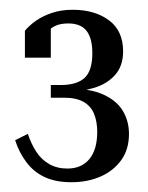

<svg xmlns="http://www.w3.org/2000/svg" viewBox="-20 -735 302 393"><path d="M118 -390Q97 -390 81 -399Q65 -408 54.5 -424Q44 -440 37 -461L11 -448Q19 -423 34 -403Q49 -383 71.5 -372.5Q94 -362 126 -362Q159 -362 185.5 -373.5Q212 -385 228 -407Q244 -429 244 -461Q244 -487 231.5 -508Q219 -529 191.5 -541.5Q164 -554 118 -554L110 -547Q145 -547 172 -555Q199 -563 215.5 -581.5Q232 -600 232 -630Q232 -672 203 -693.5Q174 -715 129 -715Q105 -715 86 -708.5Q67 -702 53.5 -692.5Q40 -683 31 -672V-617H84V-689Q78 -688 74 -683.5Q70 -679 68.5 -672Q67 -665 66 -656Q73 -668 85.5 -677.5Q98 -687 120 -687Q145 -687 157 -672Q169 -657 169 -626Q169 -590 153 -575.5Q137 -561 105 -561H84V-535H111Q136 -535 151 -526.5Q166 -518 172.5 -502Q179 -486 179 -465Q179 -429 163 -409.5Q147 -390 118 -390Z"/></svg>

Font: Roboto Serif 120pt ExtraCondensed
Style: Regular
Weight: 400
Width: 2
Designer: Greg Gazdowicz
Foundry: Commercial Type
Version: Version 1.008